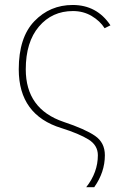

<svg xmlns="http://www.w3.org/2000/svg" viewBox="-20 -526 512 775"><path d="M55.7 -246.1Q55.7 -375 118.7 -440.4Q181.6 -505.9 273.4 -505.9Q371.1 -505.9 425.8 -423.8L402.3 -412.1Q383.8 -441.4 350.1 -461.4Q316.4 -481.4 274.4 -481.4Q190.4 -481.4 137.2 -418.9Q84 -356.4 84 -246.1Q84 -85.9 236.3 -34.2Q324.2 -4.9 363.8 22.5Q403.3 49.8 403.3 100.6Q403.3 168.9 360.4 229.5H328.1Q375 169.9 375 100.6Q375 60.5 337.4 37.1Q299.8 13.7 228.5 -8.8Q55.7 -61.5 55.7 -246.1Z"/></svg>

Font: Gothic A1 Thin
Style: Regular
Weight: 250
Designer: HanYang I&C Co.,Ltd.
Foundry: HanYang I&C Co.,Ltd.
Version: Version 2.50